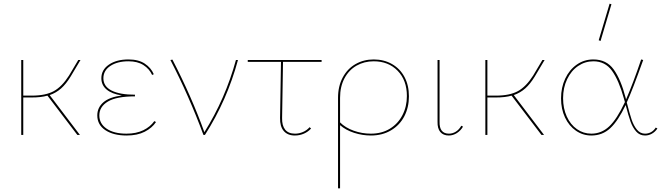

<svg xmlns="http://www.w3.org/2000/svg" viewBox="-20 -731 3581 1040"><path d="M249 -216 413 0H399L237 -213Q203 -203 151 -203H106V0H95V-406H106V-213H152Q227 -213 271.5 -237.5Q316 -262 354 -322L404 -406H416L363 -317Q338 -276 311 -252Q284 -228 249 -216Z M825 -70Q804 -38 764 -17.5Q724 3 666 3Q594 3 550.5 -26Q507 -55 507 -106Q507 -148 539.5 -176.5Q572 -205 640 -214Q586 -222 557.5 -246Q529 -270 529 -307Q529 -353 570 -381Q611 -409 676 -409Q730 -409 764 -386.5Q798 -364 813 -329L804 -325Q789 -358 757 -378.5Q725 -399 676 -399Q616 -399 578 -374Q540 -349 540 -307Q540 -263 584.5 -240.5Q629 -218 711 -218V-209Q611 -209 564.5 -181Q518 -153 518 -106Q518 -61 557.5 -34Q597 -7 665 -7Q718 -7 756 -25.5Q794 -44 816 -75Z M1269 -406Q1210 -188 1090 0H1082Q1003 -213 903 -406L914 -408Q1018 -207 1087 -15Q1201 -197 1258 -406Z M1508 -92Q1507 -51 1524.5 -29Q1542 -7 1578 -7Q1600 -7 1621 -16Q1642 -25 1657 -42L1665 -35Q1649 -17 1626 -7Q1603 3 1577 3Q1538 3 1517 -21.5Q1496 -46 1497 -92L1502 -396H1322V-406H1722V-396H1513Z M2195 -209Q2195 -149 2170 -101Q2145 -53 2098 -25Q2051 3 1989 3Q1943 3 1898 -11.5Q1853 -26 1822 -53V289H1811V-201Q1811 -264 1836.5 -311.5Q1862 -359 1906 -384Q1950 -409 2004 -409Q2060 -409 2103.5 -384Q2147 -359 2171 -314Q2195 -269 2195 -209ZM2184 -211Q2184 -296 2134 -347.5Q2084 -399 2004 -399Q1953 -399 1911.5 -375.5Q1870 -352 1846 -307Q1822 -262 1822 -201V-68Q1851 -39 1896 -23Q1941 -7 1989 -7Q2048 -7 2092 -34Q2136 -61 2160 -107.5Q2184 -154 2184 -211Z M2350 -72V-406H2361V-72Q2359 -7 2412 -7Q2431 -7 2448.5 -17.5Q2466 -28 2479 -50L2488 -45Q2475 -23 2454.5 -10Q2434 3 2411 3Q2381 3 2365 -16Q2349 -35 2350 -72Z M2763 -216 2927 0H2913L2751 -213Q2717 -203 2665 -203H2620V0H2609V-406H2620V-213H2666Q2741 -213 2785.5 -237.5Q2830 -262 2868 -322L2918 -406H2930L2877 -317Q2852 -276 2825 -252Q2798 -228 2763 -216Z M3233 -509 3223 -513 3282 -711 3292 -708ZM3541 -35Q3529 -17 3511.5 -7Q3494 3 3474 3Q3445 3 3426 -18.5Q3407 -40 3395.5 -72Q3384 -104 3369 -162Q3328 -76 3285.5 -36.5Q3243 3 3183 3Q3137 3 3099.5 -23Q3062 -49 3040.5 -94.5Q3019 -140 3019 -198Q3019 -257 3041.5 -305Q3064 -353 3104 -381Q3144 -409 3194 -409Q3265 -409 3304 -355Q3343 -301 3369 -201Q3371 -195 3371 -192Q3409 -279 3453 -409L3464 -406Q3405 -241 3375 -176Q3390 -117 3401 -84Q3412 -51 3430 -29Q3448 -7 3474 -7Q3491 -7 3506 -15Q3521 -23 3532 -40ZM3365 -178 3359 -199Q3332 -296 3295 -347.5Q3258 -399 3194 -399Q3149 -399 3111.5 -373.5Q3074 -348 3052 -302Q3030 -256 3030 -199Q3030 -144 3050 -100Q3070 -56 3105 -31.5Q3140 -7 3183 -7Q3238 -7 3280 -46.5Q3322 -86 3365 -178Z"/></svg>

Font: Ysabeau Infant Hairline
Style: Regular
Weight: 100
Designer: Christian Thalmann (Catharsis Fonts)
Version: Version 0.003